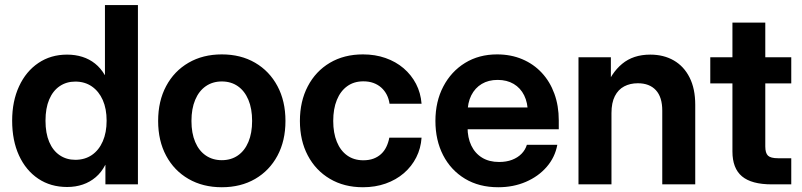

<svg xmlns="http://www.w3.org/2000/svg" viewBox="-20 -748 3253 779"><path d="M252.4 10.7Q185.5 10.7 135.3 -22.9Q85 -56.6 57.1 -117.2Q29.3 -177.7 29.3 -258.3Q29.3 -337.4 57.4 -397.9Q85.4 -458.5 135.7 -492.4Q186 -526.4 252 -526.4Q285.6 -526.4 314.2 -517.3Q342.8 -508.3 365.7 -490Q388.7 -471.7 405.3 -443.4H405.8V-727.5H539.6V0H407.7V-79.1H407.2Q391.6 -48.8 368.4 -29.1Q345.2 -9.3 315.9 0.7Q286.6 10.7 252.4 10.7ZM285.6 -99.6Q324.2 -99.6 352.8 -119.1Q381.3 -138.7 397 -174.6Q412.6 -210.4 412.6 -258.3Q412.6 -306.6 397 -342Q381.3 -377.4 352.8 -397.2Q324.2 -417 285.6 -417Q249.5 -417 222.2 -398.4Q194.8 -379.9 179.7 -344.5Q164.6 -309.1 164.6 -258.3Q164.6 -207.5 179.7 -172.1Q194.8 -136.7 222.2 -118.2Q249.5 -99.6 285.6 -99.6Z M879.9 11.7Q803.2 11.7 744.9 -22Q686.5 -55.7 654.1 -116.2Q621.6 -176.8 621.6 -257.3Q621.6 -337.9 654.1 -398.7Q686.5 -459.5 744.9 -493.4Q803.2 -527.3 879.9 -527.3Q957 -527.3 1015.1 -493.4Q1073.2 -459.5 1105.7 -398.7Q1138.2 -337.9 1138.2 -257.3Q1138.2 -176.8 1105.7 -116.2Q1073.2 -55.7 1015.1 -22Q957 11.7 879.9 11.7ZM879.9 -98.1Q917.5 -98.1 945.1 -117.2Q972.7 -136.2 987.8 -172.1Q1002.9 -208 1002.9 -257.3Q1002.9 -307.1 987.8 -343Q972.7 -378.9 945.1 -398.2Q917.5 -417.5 879.9 -417.5Q842.8 -417.5 814.9 -398.2Q787.1 -378.9 772 -343Q756.8 -307.1 756.8 -257.3Q756.8 -207.5 772 -171.9Q787.1 -136.2 814.9 -117.2Q842.8 -98.1 879.9 -98.1Z M1452.6 11.7Q1376 11.7 1318.4 -22.5Q1260.7 -56.6 1228.8 -117.2Q1196.8 -177.7 1196.8 -257.3Q1196.8 -336.9 1228.8 -397.9Q1260.7 -459 1318.4 -493.2Q1376 -527.3 1452.6 -527.3Q1502 -527.3 1543.9 -512.7Q1585.9 -498 1617.4 -471.2Q1648.9 -444.3 1668 -407.7Q1687 -371.1 1690.4 -327.1H1560.5Q1557.6 -347.2 1549.1 -363.8Q1540.5 -380.4 1526.9 -392.6Q1513.2 -404.8 1495.1 -411.4Q1477.1 -418 1454.1 -418Q1416 -418 1388.7 -398.2Q1361.3 -378.4 1346.7 -342.5Q1332 -306.6 1332 -257.3Q1332 -208.5 1346.7 -172.6Q1361.3 -136.7 1388.7 -117.2Q1416 -97.7 1454.1 -97.7Q1477.1 -97.7 1494.9 -104.2Q1512.7 -110.8 1525.9 -122.8Q1539.1 -134.8 1547.4 -151.9Q1555.7 -168.9 1559.6 -189.5H1690.4Q1687.5 -146 1668.9 -109.4Q1650.4 -72.8 1618.7 -45.4Q1586.9 -18.1 1544.7 -3.2Q1502.4 11.7 1452.6 11.7Z M2001.5 11.7Q1923.8 11.7 1866.5 -22.9Q1809.1 -57.6 1777.8 -118.4Q1746.6 -179.2 1746.6 -257.3Q1746.6 -335.9 1778.6 -397Q1810.5 -458 1866.9 -492.7Q1923.3 -527.3 1996.6 -527.3Q2052.7 -527.3 2098.9 -507.8Q2145 -488.3 2178.2 -452.6Q2211.4 -417 2229.2 -367.9Q2247.1 -318.8 2247.1 -259.8V-223.6H1796.9V-312H2181.6L2121.6 -289.6Q2121.6 -331.1 2106.7 -361.1Q2091.8 -391.1 2064.2 -407.5Q2036.6 -423.8 1999 -423.8Q1961.9 -423.8 1934.6 -407.5Q1907.2 -391.1 1892.1 -361.1Q1877 -331.1 1877 -289.6V-231.4Q1877 -189.5 1892.1 -157.7Q1907.2 -126 1935.8 -108.4Q1964.4 -90.8 2004.9 -90.8Q2034.7 -90.8 2057.6 -99.6Q2080.6 -108.4 2095.9 -124Q2111.3 -139.6 2117.7 -160.6H2241.2Q2231.9 -109.9 2198.2 -71Q2164.6 -32.2 2113.8 -10.3Q2063 11.7 2001.5 11.7Z M2460.9 -289.1V0H2327.1V-515.6H2458.5V-382.8H2434.1Q2459 -451.7 2504.2 -489Q2549.3 -526.4 2618.2 -526.4Q2672.9 -526.4 2713.9 -502.7Q2754.9 -479 2777.8 -433.6Q2800.8 -388.2 2800.8 -322.8V0H2667V-299.3Q2667 -354 2641.1 -382.1Q2615.2 -410.2 2567.9 -410.2Q2536.6 -410.2 2512.5 -397.5Q2488.3 -384.8 2474.6 -357.9Q2460.9 -331.1 2460.9 -289.1Z M3190.4 -515.6V-409.7H2861.8V-515.6ZM2951.7 -656.2H3085V-153.8Q3085 -127 3095.9 -116.5Q3106.9 -106 3136.2 -106Q3148.4 -106 3164.8 -106Q3181.2 -106 3190.4 -106V0Q3177.7 0 3155.5 0Q3133.3 0 3111.3 0Q3029.3 0 2990.5 -32.5Q2951.7 -64.9 2951.7 -133.3Z"/></svg>

Font: Inter Cardless Display
Style: Bold
Weight: 700
Designer: Rasmus Andersson
Foundry: rsms
Version: Version 4.001;git-9221beed3